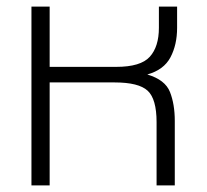

<svg xmlns="http://www.w3.org/2000/svg" viewBox="-20 -560 625 580"><path d="M75 0V-540H130V-358H331Q405 -358 432.5 -388.5Q460 -419 460 -476V-540H515V-476Q515 -425 495 -387Q475 -349 425 -335Q479 -319 493.5 -282Q508 -245 508 -195V0H453V-191Q453 -261 426 -286Q399 -311 326 -311H130V0Z"/></svg>

Font: Kanit ExtraLight
Style: Regular
Weight: 275
Designer: Katatrad Team
Foundry: CadsonDemak
Version: Version 2.000; ttfautohint (v1.8.3)